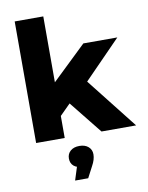

<svg xmlns="http://www.w3.org/2000/svg" viewBox="-105 -816 888 1154"><g transform="rotate(-10 338.5 -239.5)"><path d="M215.1 -315.1 449.9 -540.3H657.3L413.6 -290.8L324.6 -218L211 -104.7ZM66.4 -742H240.9V0H66.4ZM292.3 -216.2 400.7 -350.8 676.7 0H465.4ZM300.2 129.9 319 188.7Q283 188.7 263.6 172.1Q244.1 155.6 244.1 126.3Q244.1 97.7 264.3 80.1Q284.6 62.4 319 62.4Q353.4 62.4 373.7 80.3Q393.9 98.1 393.9 126.3Q393.9 158.4 373.3 195.2L337.9 262.9H258Z"/></g></svg>

Font: iiserrat Thin
Style: Regular
Weight: 100
Designer: Akira Ohta
Foundry: Akira Ohta
Version: Version 1.200;Glyphs 3.3.1 (3343)